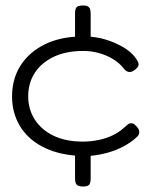

<svg xmlns="http://www.w3.org/2000/svg" viewBox="-20 -610 549 701"><path d="M282 71Q272 71 265.5 68Q259 65 256.5 58.5Q254 52 254 41V-42Q183 -48 131 -76.5Q79 -105 51.5 -152Q24 -199 24 -258Q24 -318 51.5 -365Q79 -412 131 -441.5Q183 -471 254 -476V-561Q254 -572 256.5 -578.5Q259 -585 265.5 -587.5Q272 -590 283 -590Q294 -590 300 -587Q306 -584 308.5 -577.5Q311 -571 311 -559V-476Q346 -473 379.5 -461Q413 -449 439 -432Q465 -415 478 -394Q486 -382 486 -375.5Q486 -369 481 -363Q475 -356 467.5 -351.5Q460 -347 454 -347Q441 -347 431 -361Q415 -381 391.5 -395Q368 -409 340.5 -416.5Q313 -424 284 -424Q221 -424 176 -402.5Q131 -381 107 -344Q83 -307 83 -258Q83 -211 107 -173.5Q131 -136 175.5 -114.5Q220 -93 282 -93Q312 -93 340.5 -99Q369 -105 392.5 -116.5Q416 -128 433 -144Q441 -151 446.5 -155.5Q452 -160 460 -160Q466 -160 471.5 -155.5Q477 -151 483 -143Q488 -137 488.5 -128Q489 -119 481 -111Q460 -91 432 -76Q404 -61 373 -52.5Q342 -44 311 -41V42Q311 53 308.5 59.5Q306 66 299.5 68.5Q293 71 282 71Z"/></svg>

Font: Fredoka SemiExpanded Light
Style: Regular
Weight: 300
Width: 6
Designer: Ben Nathan
Foundry: Milena B. Brandão, Ben Nathan
Version: Version 2.001